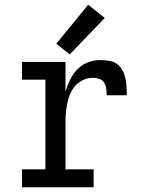

<svg xmlns="http://www.w3.org/2000/svg" viewBox="-20 -792 616 812"><path d="M73 0H376V-76H257V-281Q257 -305 260 -329Q263 -353 270 -376.5Q277 -400 291 -420Q305 -440 327 -451.5Q349 -463 373 -463Q387 -463 400 -458.5Q413 -454 420.5 -442Q428 -430 429.5 -416.5Q431 -403 431 -389H516Q516 -411 514.5 -432.5Q513 -454 506.5 -475Q500 -496 485 -512.5Q470 -529 448.5 -533.5Q427 -538 405 -538Q378 -538 352.5 -528.5Q327 -519 308 -499.5Q289 -480 277 -455.5Q265 -431 257 -405V-530H73V-455H172V-76H73ZM275 -562 423 -716 353 -772 218 -607Z"/></svg>

Font: Iosevka Sparkle
Style: Regular
Weight: 400
Designer: Belleve Invis
Foundry: Belleve Invis
Version: Version 4.5.0; ttfautohint (v1.8.3)